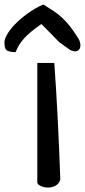

<svg xmlns="http://www.w3.org/2000/svg" viewBox="-104 -859 385 872"><path d="M142.6 -573.2Q151.4 -453.1 158.2 -317.9Q165 -182.6 169.9 -44.9Q165 -25.4 149.9 -16.6Q134.8 -7.8 117.2 -7.3Q99.6 -6.8 84.5 -12.7Q69.3 -18.6 65.4 -28.3V-573.2ZM-84 -666Q-84 -680.7 -71.3 -703.1Q-58.6 -725.6 -35.2 -749.5Q-11.7 -773.4 21 -797.4Q53.7 -821.3 92.8 -838.9Q119.1 -822.3 139.2 -809.1Q159.2 -795.9 176.8 -779.8Q194.3 -763.7 212.4 -741.2Q230.5 -718.8 252.9 -682.6Q260.7 -668 261.2 -655.3Q261.7 -642.6 255.9 -634.8Q250 -627 238.8 -626Q227.5 -625 211.9 -633.8Q194.3 -646.5 184.6 -653.3Q174.8 -660.2 168.9 -664.6Q163.1 -668.9 158.7 -673.8Q154.3 -678.7 146 -687Q137.7 -695.3 123.5 -710Q109.4 -724.6 84 -750Q57.6 -731.4 38.6 -715.8Q19.5 -700.2 5.9 -685.1Q-7.8 -669.9 -17.1 -654.8Q-26.4 -639.6 -33.2 -622.1Q-55.7 -622.1 -69.8 -628.4Q-84 -634.8 -84 -666Z"/></svg>

Font: Architects Daughter-petzku
Style: Regular
Weight: 400
Designer: Kimberly Geswein
Foundry: Kimberly Geswein
Version: Version 1.000 2010 initial release